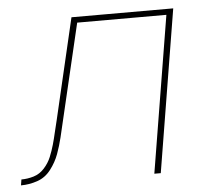

<svg xmlns="http://www.w3.org/2000/svg" viewBox="-76 -577 695 624"><g transform="rotate(-5 272.0 -265.0)"><path d="M-32 0Q-5 0 21.5 -9Q48 -18 66 -41.5Q84 -65 93.5 -91Q103 -117 109.5 -144Q116 -171 122 -197L196 -511H487L403 0H424L511 -530H179L102 -201Q97 -182 92.5 -162Q88 -142 82.5 -122.5Q77 -103 69 -83.5Q61 -64 46 -47.5Q31 -31 11 -25Q-9 -19 -29 -19Z"/></g></svg>

Font: Iosevka Sparkle Thin
Style: Italic
Weight: 100
Italic angle: -9°
Designer: Belleve Invis
Foundry: Belleve Invis
Version: Version 4.5.0; ttfautohint (v1.8.3)